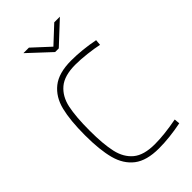

<svg xmlns="http://www.w3.org/2000/svg" viewBox="-282 -1017 1109 1109"><g transform="rotate(-45 272.5 -462.5)"><path d="M67 -347Q67 -468 86 -545Q105 -622 159.5 -665.5Q214 -709 316 -709Q404 -709 501 -690L498 -655Q461 -663 409.5 -669Q358 -675 316 -675Q226 -675 180 -636Q134 -597 119.5 -528.5Q105 -460 105 -347Q105 -236 120.5 -168Q136 -100 181.5 -62.5Q227 -25 316 -25Q394 -25 498 -45L501 -11Q401 9 316 9Q216 9 162 -32.5Q108 -74 87.5 -150.5Q67 -227 67 -347ZM151 -934H196L300 -838L403 -934H449L315 -809H285Z"/></g></svg>

Font: Cairo ExtraLight
Style: Regular
Weight: 275
Designer: Mohamed Gaber, Accademia di Belle Arti di Urbino and others
Foundry: Kief Type Foundry, Accademia di Belle Arti di Urbino and others
Version: Version 3.011